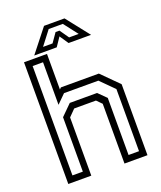

<svg xmlns="http://www.w3.org/2000/svg" viewBox="-163 -1010 930 1111"><g transform="rotate(-20 302.5 -454.0)"><path d="M62.5 0V-749.5H204V-530.5L213.5 -540H447L550 -437V0H408.5V-368L378 -399H244L204 -358.5V0ZM102 -38.5H166V-373.5L231 -438H399L447.5 -390V-38.5H512V-421L430.5 -502.5H219L166 -450V-712H102ZM243.5 -908H369.5L481.5 -766H343L306.5 -820L270 -766H131.5ZM262.5 -881.5 196.5 -795.5H255L294 -851.5H318L357 -795.5H416L349.5 -881.5Z"/></g></svg>

Font: Tourney Thin
Style: Regular
Weight: 400
Version: Version 1.015